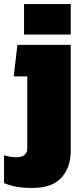

<svg xmlns="http://www.w3.org/2000/svg" viewBox="-20 -696 411 950"><path d="M99 -525V-676H330V-525ZM138 234Q95 234 62 228Q29 222 0 210V72Q30 82 60 82Q115 82 115 37V-318H48L66 -474H330V52Q330 131 284.5 182.5Q239 234 138 234Z"/></svg>

Font: Kanit ExtraBold
Style: Regular
Weight: 800
Designer: Katatrad Team
Foundry: CadsonDemak
Version: Version 2.000; ttfautohint (v1.8.3)